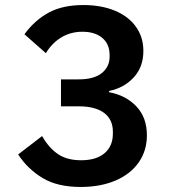

<svg xmlns="http://www.w3.org/2000/svg" viewBox="-20 -730 680 762"><path d="M415 -505V-512Q415 -555 386 -579.5Q357 -604 307 -604Q261 -604 224 -582Q187 -560 162 -519L77 -594Q117 -649 172.5 -679.5Q228 -710 311 -710Q381 -710 435 -688Q489 -666 519 -624.5Q549 -583 549 -528Q549 -464 510.5 -422.5Q472 -381 413 -369V-364Q479 -352 521 -308Q563 -264 563 -193Q563 -132 530.5 -85.5Q498 -39 438.5 -13.5Q379 12 300 12Q208 12 149 -23.5Q90 -59 52 -117L147 -190Q174 -143 210 -118.5Q246 -94 302 -94Q362 -94 395 -122Q428 -150 428 -200V-207Q428 -256 393 -282Q358 -308 293 -308H222V-415H292Q353 -415 384 -440Q415 -465 415 -505Z"/></svg>

Font: Writer SemiBold
Style: Regular
Weight: 600
Monospace: yes
Designer: Mike Abbink, Paul van der Laan, Pieter van Rosmalen
Foundry: Bold Monday
Version: Version 2.001 2020